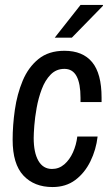

<svg xmlns="http://www.w3.org/2000/svg" viewBox="-20 -743 450 775"><path d="M192 12Q118 12 74.5 -34.5Q31 -81 31 -179Q31 -237 40 -300Q49 -363 71.5 -417Q94 -471 135 -504.5Q176 -538 240 -538Q314 -538 352 -492Q390 -446 390 -349V-331H305V-348Q305 -406 289 -435.5Q273 -465 240 -465Q207 -465 184.5 -442Q162 -419 148.5 -383Q135 -347 128 -308Q121 -269 118.5 -236Q116 -203 116 -186Q116 -127 135 -94Q154 -61 190 -61Q218 -61 239.5 -79.5Q261 -98 274.5 -128Q288 -158 292 -192H374Q368 -139 345 -92Q322 -45 284 -16.5Q246 12 192 12ZM201 -591 305 -723H395L396 -720L270 -591Z"/></svg>

Font: Archivo Narrow
Style: Italic
Weight: 400
Italic angle: -8°
Designer: Hector Gatti
Foundry: Omnibus-Type
Version: Version 3.002